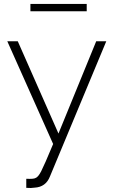

<svg xmlns="http://www.w3.org/2000/svg" viewBox="-20 -729 580 972"><path d="M134 -672V-709H419V-672ZM113 176Q151 178 160 172Q173 168 188.5 138Q204 108 249 0L17 -520H70L276 -53L467 -520H518L233 164Q212 218 155 221Q139 224 113 222Z"/></svg>

Font: Raleway-v4020 Light
Style: Regular
Weight: 300
Designer: Matt McInerney, Pablo Impallari, Rodrigo Fuenzalida
Foundry: Matt McInerney, Pablo Impallari, Rodrigo Fuenzalida
Version: Version 4.020;PS 004.020;hotconv 1.0.88;makeotf.lib2.5.64775